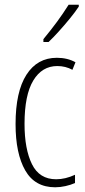

<svg xmlns="http://www.w3.org/2000/svg" viewBox="-20 -784 360 814"><path d="M214 10Q128 10 87 -61.5Q46 -133 46 -258Q46 -395 92 -467Q138 -539 221 -539Q266 -539 300 -520L287 -488Q258 -504 223 -504Q158 -504 121 -442.5Q84 -381 84 -259Q84 -152 115.5 -88Q147 -24 218 -24Q257 -24 298 -43V-8Q280 0 257.5 5Q235 10 214 10ZM314 -756Q298 -732 275.5 -704.5Q253 -677 229 -650.5Q205 -624 186 -606H164V-618Q197 -658 222 -692Q247 -726 271 -764H314Z"/></svg>

Font: Noto Sans Gujarati ExtraCondensed ExtraLight
Style: Regular
Weight: 200
Width: 2
Designer: Jelle Bosma - Monotype Design Team, Universal Thirst
Foundry: Monotype Imaging Inc.
Version: Version 2.106; ttfautohint (v1.8.4.7-5d5b)